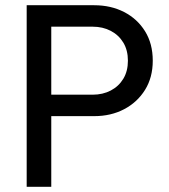

<svg xmlns="http://www.w3.org/2000/svg" viewBox="-20 -714 646 734"><path d="M145 -270V-352H334Q373 -352 403.5 -368Q434 -384 451.5 -413Q469 -442 469 -482Q469 -522 451.5 -551Q434 -580 403.5 -596Q373 -612 334 -612H145V-694H340Q404 -694 454.5 -668Q505 -642 534.5 -594.5Q564 -547 564 -482Q564 -418 534.5 -370.5Q505 -323 454.5 -296.5Q404 -270 340 -270ZM82 0V-694H176V0Z"/></svg>

Font: Outfit Thin
Style: Regular
Weight: 400
Version: Version 1.100;gftools[0.9.27]